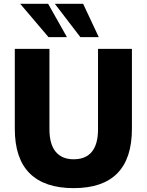

<svg xmlns="http://www.w3.org/2000/svg" viewBox="-20 -975 769 1007"><path d="M57.6 -299.8V-718.8H239.3V-296.9Q239.3 -218.8 272 -179.2Q304.7 -139.6 366.2 -139.6Q429.7 -139.6 461.9 -179.2Q494.1 -218.8 494.1 -296.9V-718.8H671.9V-299.8Q671.9 11.7 366.2 11.7Q213.9 11.7 135.7 -65.9Q57.6 -143.6 57.6 -299.8ZM267.6 -955.1H416L498 -780.3H401.4ZM232.4 -955.1 331.1 -780.3H234.4L85.9 -955.1Z"/></svg>

Font: Min Sans Black
Style: Regular
Weight: 900
Designer: Jinseong-Kim, NotoSansCJK, Nunito
Foundry: Jinseong-Kim
Version: Version 1.000